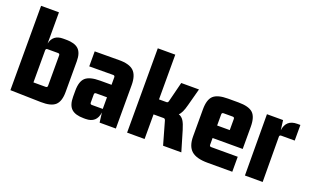

<svg xmlns="http://www.w3.org/2000/svg" viewBox="-77 -1055 2344 1444"><g transform="rotate(20 1095.5 -332.5)"><path d="M297 6 52 0V-675H195V-425Q211 -500 292 -500H317Q385 -500 416 -471Q447 -442 447 -375V-129Q447 -54 413 -23Q379 8 297 6ZM195 -371V-114H293Q307 -114 307 -128V-371Q307 -385 293 -385H209Q195 -385 195 -371Z M657 10H642Q574 10 543 -19Q512 -48 512 -115V-163Q512 -238 545.5 -268Q579 -298 662 -298H753V-358Q753 -372 739 -372L548 -371V-491L741 -492Q824 -493 860 -459.5Q896 -426 896 -347V0H766L756 -78Q745 10 657 10ZM753 -105V-198H666Q652 -198 652 -184V-119Q652 -105 666 -105Z M1126 0H986V-675H1126V-317H1186Q1198 -317 1201 -331L1241 -490H1383L1346 -352Q1328 -282 1304 -263Q1329 -254 1343.5 -231.5Q1358 -209 1372 -162L1420 0H1274L1222 -183Q1218 -197 1207 -197H1126Z M1830 6H1632Q1542 6 1502 -29.5Q1462 -65 1462 -144V-360Q1462 -438 1495.5 -469Q1529 -500 1612 -500H1695Q1778 -500 1811.5 -469Q1845 -438 1845 -360V-182H1604V-128Q1604 -114 1618 -114H1830ZM1618 -385Q1604 -385 1604 -371V-282H1705V-371Q1705 -385 1691 -385Z M2166 -500H2191V-375H2083Q2069 -375 2069 -361L2071 0H1929L1927 -490H2056L2066 -412Q2077 -500 2166 -500Z"/></g></svg>

Font: Gemunu Libre ExtraBold
Style: Regular
Weight: 800
Designer: Puspanada Ekanayake, Sola Matas, Pathum Egodawatta, Kosala Senevirathne
Foundry: mooniak
Version: Version 1.100